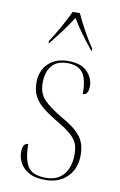

<svg xmlns="http://www.w3.org/2000/svg" viewBox="-88 -816 547 875"><g transform="rotate(10 186.0 -378.0)"><path d="M186 10Q136 10 107.5 -7Q79 -24 67 -48Q55 -72 55 -95Q55 -138 81 -138Q81 -69 102 -34.5Q123 0 186 0Q240 0 268.5 -34.5Q297 -69 297 -129Q297 -155 290 -174.5Q283 -194 263 -213Q243 -232 205 -255Q157 -283 127 -306.5Q97 -330 83 -356.5Q69 -383 69 -421Q69 -475 103 -508.5Q137 -542 196 -542Q256 -542 284 -512Q312 -482 312 -446Q312 -405 286 -405Q286 -477 263.5 -504.5Q241 -532 195 -532Q144 -532 120.5 -502.5Q97 -473 97 -423Q97 -375 126 -345.5Q155 -316 212 -283Q273 -249 299 -215.5Q325 -182 325 -130Q325 -66 286.5 -28Q248 10 186 10ZM92 -617Q112 -646 136 -689Q160 -732 176 -766H209Q224 -732 248 -689Q272 -646 292 -617V-606H290Q259 -644 237 -674.5Q215 -705 193 -741Q170 -705 147.5 -674.5Q125 -644 94 -606H92Z"/></g></svg>

Font: Noto Serif Display SemiCondensed Thin
Style: Regular
Weight: 100
Width: 4
Designer: Monotype Design Team
Foundry: Monotype Imaging Inc.
Version: Version 2.009